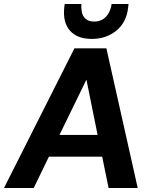

<svg xmlns="http://www.w3.org/2000/svg" viewBox="-53 -942 747 962"><path d="M-33 0 320 -700H480L637 0H491L459 -157H192L116 0ZM245 -266H436L380 -543ZM407 -747Q334 -747 297.5 -788.5Q261 -830 269 -904L271 -922H355Q353 -902 357 -881.5Q361 -861 376 -847.5Q391 -834 419 -834Q447 -834 465.5 -847.5Q484 -861 494 -881.5Q504 -902 506 -922H591L589 -904Q581 -830 530 -788.5Q479 -747 407 -747Z"/></svg>

Font: Host Grotesk ExtraBold
Style: Italic
Weight: 800
Italic angle: -8°
Designer: Doğukan Karapınar
Foundry: Element Type
Version: Version 1.003; ttfautohint (v1.8.4.7-5d5b)